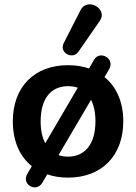

<svg xmlns="http://www.w3.org/2000/svg" viewBox="-20 -794 616 869"><path d="M432 -700C470 -754 374 -809 344 -747L268 -598C247 -555 309 -522 335 -560ZM288 10C439 10 538 -88 538 -245C538 -332 507 -402 453 -445L474 -481C502 -529 432 -568 406 -524L383 -484C354 -494 322 -499 288 -499C136 -499 38 -401 38 -245C38 -156 69 -86 124 -42L104 -8C75 41 144 79 171 34L194 -5C222 5 254 10 288 10ZM164 -245C164 -351 213 -404 288 -404C304 -404 318 -402 332 -397L185 -146C171 -171 164 -204 164 -245ZM288 -85C273 -85 258 -87 245 -92L392 -342C405 -317 412 -285 412 -245C412 -139 362 -85 288 -85Z"/></svg>

Font: Nunito
Style: Bold
Weight: 700
Designer: Vernon Adams
Foundry: Vernon Adams
Version: Version 3.602